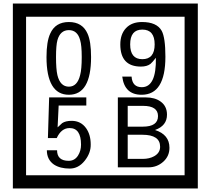

<svg xmlns="http://www.w3.org/2000/svg" viewBox="-20 -980 1195 1090"><path d="M1103 90H53V-960H1103ZM1028 15V-885H128V15ZM497 -656Q497 -442 371 -442Q244 -442 244 -656Q244 -744 265 -789Q294 -855 371 -855Q448 -855 477 -789Q497 -745 497 -656ZM444 -656Q444 -723 435 -752Q420 -809 371 -809Q322 -809 306 -752Q298 -723 298 -656Q298 -587 306 -553Q322 -488 371 -488Q419 -488 435 -554Q444 -587 444 -656ZM919 -658Q919 -442 784 -442Q687 -442 674 -545H727Q731 -485 785 -485Q868 -485 865 -652Q844 -625 834 -617Q814 -602 780 -602Q663 -602 663 -728Q663 -786 695.5 -820.5Q728 -855 786 -855Q870 -855 898 -805Q919 -766 919 -658ZM858 -728Q858 -812 788 -812Q719 -812 719 -728Q719 -644 788 -644Q858 -644 858 -728ZM495 -160Q496 -111 460.5 -67Q425 -23 376 -23Q321 -23 286 -46Q246 -74 246 -127H304Q304 -67 370 -67Q404 -67 423 -97Q440 -124 440 -159Q440 -253 375 -253Q328 -253 302 -196H252L259 -427H470V-381H313L307 -257Q320 -269 333 -281Q352 -294 387 -294Q439 -294 469 -252Q495 -215 495 -160ZM942 -141Q942 -93 906.5 -61.5Q871 -30 823 -30H649V-427H808Q859 -427 891 -404Q928 -378 928 -329Q928 -266 860 -242Q942 -216 942 -141ZM877 -321Q877 -379 792 -379H705V-261H791Q877 -261 877 -321ZM889 -147Q889 -215 788 -215H705V-78H791Q828 -78 855 -93Q889 -112 889 -147Z"/></svg>

Font: Unicode BMP Fallback SIL
Style: Regular
Weight: 400
Foundry: NRSI, SIL International
Version: Version 5.1 Based on Unicode 5.1